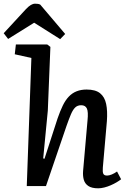

<svg xmlns="http://www.w3.org/2000/svg" viewBox="-65 -1008 687 1040"><path d="M591 -37Q581 -29 566.5 -20.5Q552 -12 535 -4.5Q518 3 500 7.5Q482 12 467 12Q432 12 413.5 -0.5Q395 -13 389 -34Q383 -55 385 -81L409 -355Q414 -403 405.5 -420.5Q397 -438 375 -438Q355 -438 342.5 -426Q330 -414 319.5 -389.5Q309 -365 296 -328L184 0H80L105 -694L15 -714L21 -767H191L208 -754L194 -409L169 -150L176 -148L247 -367Q261 -407 275 -436Q289 -465 307.5 -484.5Q326 -504 350 -513.5Q374 -523 404 -523Q452 -523 477 -503Q502 -483 510 -445Q518 -407 514 -352L492 -100Q490 -77 494.5 -67Q499 -57 515 -57Q526 -57 540.5 -63Q555 -69 569 -79ZM288 -824 261 -796 120 -885 -21 -797 -45 -828 75 -958Q90 -974 102 -981Q114 -988 125 -988Q134 -988 140.5 -987Q147 -986 153 -983Z"/></svg>

Font: Literata Medium
Style: Italic
Weight: 500
Italic angle: -2°
Designer: Latin by Veronika Burian and Jose Scaglione. Greek by Irene Vlachou. Cyrillic by Vera Evstafieva
Foundry: TypeTogether
Version: Version 3.103;gftools[0.9.29]